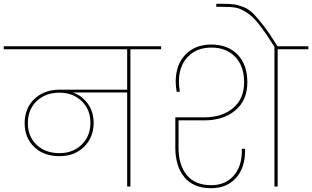

<svg xmlns="http://www.w3.org/2000/svg" viewBox="-55 -984 1647 1013"><path d="M259 -176Q330 -176 376 -221Q422 -266 422 -336Q422 -406 376 -450.5Q330 -495 259 -495Q185 -495 138.5 -450.5Q92 -406 92 -334Q92 -264 138 -220Q184 -176 259 -176ZM-35 -724V-740H795V-724H633V0H616V-496H329Q376 -481 407.5 -438Q439 -395 439 -336Q439 -259 388.5 -209.5Q338 -160 259 -160Q176 -160 125.5 -208.5Q75 -257 75 -334Q75 -413 126.5 -462Q178 -511 261 -511H616V-724Z M1059 9Q966 9 918 -49Q870 -107 870 -205V-365H1023Q1117 -365 1175 -414Q1233 -463 1233 -550Q1233 -635 1186 -684Q1139 -733 1060 -733Q983 -733 936 -684.5Q889 -636 889 -553Q889 -530 894 -500H877Q872 -530 872 -553Q872 -642 923 -695.5Q974 -749 1060 -749Q1147 -749 1198.5 -696Q1250 -643 1250 -550Q1250 -455 1187 -402Q1124 -349 1023 -349H887V-204Q887 -114 930.5 -60.5Q974 -7 1059 -7Q1134 -7 1177.5 -56.5Q1221 -106 1221 -188V-199H1238V-188Q1238 -98 1189.5 -44.5Q1141 9 1059 9ZM1393 0V-740H1572V-724H1410V0Z M1393 -737Q1345 -813 1312 -855Q1279 -897 1246.5 -918Q1214 -939 1189 -943.5Q1164 -948 1118 -948H1086V-964H1118Q1157 -964 1179 -961Q1201 -958 1229.5 -947Q1258 -936 1282.5 -911Q1307 -886 1338.5 -844.5Q1370 -803 1411 -737Z"/></svg>

Font: Poppins Thin
Style: Regular
Weight: 250
Designer: Ninad Kale (Devanagari), Jonny Pinhorn (Latin)
Foundry: Indian Type Foundry
Version: Version 3.200;PS 1.000;hotconv 16.6.54;makeotf.lib2.5.65590